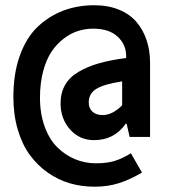

<svg xmlns="http://www.w3.org/2000/svg" viewBox="-20 -684 640 729"><path d="M338.9 24.9Q290 24.9 245.4 12Q200.7 -1 161.4 -28.6Q122.1 -56.2 93 -95.9Q64 -135.7 47.4 -192.1Q30.8 -248.5 30.8 -315.9Q30.8 -404.8 55.4 -473.1Q80.1 -541.5 123 -582.3Q166 -623 220.2 -643.6Q274.4 -664.1 337.9 -664.1Q391.1 -664.1 432.4 -647Q473.6 -629.9 498.8 -599.9Q523.9 -569.8 536.9 -530.8Q549.8 -491.7 549.8 -445.8V-164.1H472.2L460.9 -213.9H457Q414.1 -151.9 336.9 -151.9Q282.2 -151.9 246.1 -192.4Q210 -232.9 210 -292Q210 -331.5 227.1 -361.3Q244.1 -391.1 278.1 -411.1Q312 -431.2 355.7 -443.6Q399.4 -456.1 459 -463.9V-471.2Q459 -515.1 426.3 -545.2Q393.6 -575.2 334 -575.2Q305.2 -575.2 277.3 -566.7Q249.5 -558.1 222.9 -538.1Q196.3 -518.1 176.3 -488.8Q156.2 -459.5 144 -414.1Q131.8 -368.7 131.8 -313Q131.8 -252 149.7 -203.1Q167.5 -154.3 197.5 -124.8Q227.5 -95.2 264.9 -79.6Q302.2 -64 344.2 -64Q386.2 -64 415.5 -73Q444.8 -82 477.1 -102.1L519 -28.8Q473.6 -2 431.4 11.5Q389.2 24.9 338.9 24.9ZM370.1 -247.1Q406.7 -247.1 443.8 -284.2V-375Q374 -364.3 345.5 -346.4Q316.9 -328.6 316.9 -294.9Q316.9 -272.9 331.1 -260Q345.2 -247.1 370.1 -247.1Z"/></svg>

Font: Office Code Pro Bold
Style: Regular
Weight: 700
Designer: Nathan Rutzky & Paul D. Hunt
Foundry: Adobe Systems Incorporated
Version: Version 1.004;PS 001.004;hotconv 1.0.70;makeotf.lib2.5.58329